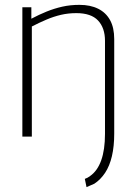

<svg xmlns="http://www.w3.org/2000/svg" viewBox="-20 -562 562 790"><path d="M450 -12Q450 40 440.5 80.5Q431 121 412.5 149Q394 177 368 194Q360 197 352 201Q344 205 336 208L329 174Q335 172 340.5 169Q346 166 351 162Q381 141 396.5 97.5Q412 54 412 -11V-394Q412 -447 383.5 -477.5Q355 -508 294 -508Q261 -508 231 -501Q201 -494 171.5 -481.5Q142 -469 111 -453V0H72V-532H109V-485Q141 -502 172 -514.5Q203 -527 236 -534.5Q269 -542 307 -542Q352 -542 384 -526Q416 -510 433 -479Q450 -448 450 -401Z"/></svg>

Font: Georama ExtraCondensed Thin ExtraLight
Style: Regular
Weight: 250
Version: Version 1.001